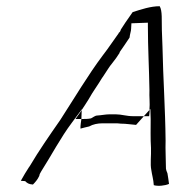

<svg xmlns="http://www.w3.org/2000/svg" viewBox="-20 -604 603 618"><path d="M47 -22 61 -21C67 -15 72 -11 86 -10C93 -17 101 -26 106 -37L107 -40C108 -44 106 -41 113 -53C145 -103 175 -161 212 -210L244 -253L243 -250C249 -259 257 -271 265 -284C280 -311 295 -330 309 -354L310 -355L329 -384C331 -388 337 -395 340 -399C351 -413 357 -421 365 -434V-436C376 -452 386 -466 397 -483C398 -494 402 -504 402 -511L403 -529L456 -531V-520C456 -450 460 -383 461 -314V-313C460 -293 463 -273 461 -250L464 -253L465 -221C465 -189 464 -158 466 -128C467 -103 463 -76 467 -57C469 -42 474 -26 475 -8C488 -4 510 -6 524 -12C523 -22 521 -33 519 -46C518 -49 513 -58 514 -68C514 -94 512 -122 513 -151C512 -254 505 -352 503 -453L501 -507C500 -539 503 -569 494 -584C465 -584 435 -574 407 -565L384 -532C378 -523 370 -511 369 -509C367 -501 364 -500 362 -498V-497C345 -474 332 -453 311 -426C263 -362 220 -289 174 -218C140 -169 105 -119 75 -68L74 -67C64 -52 56 -38 47 -22ZM223 -221H242L243 -250C241 -247 240 -244 238 -242ZM242 -221 240 -207C239 -200 239 -196 239 -190C247 -192 257 -195 267 -197C279 -204 295 -207 308 -207H358C361 -207 361 -207 369 -206C387 -206 402 -203 418 -202L443 -230H409C387 -230 371 -236 353 -236H332C320 -236 307 -233 291 -232C287 -232 277 -225 273 -223C264 -221 253 -221 246 -221ZM443 -230H460L462 -248L461 -250Z"/></svg>

Font: SolarCharger
Style: 152
Weight: 100
Designer: Mew Too
Foundry: Cannot Into Space Fonts/KineticPlasma Fonts
Version: Version 1.100